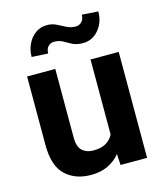

<svg xmlns="http://www.w3.org/2000/svg" viewBox="-113 -832 786 925"><g transform="rotate(-15 280.0 -369.5)"><path d="M375.5 0 372.1 -55.2Q347.2 -24.4 311 -7.3Q274.9 9.8 226.6 9.8Q148.4 9.8 99.6 -36.1Q50.8 -82 50.8 -187V-528.3H191.4V-186Q191.4 -139.2 212.9 -120.1Q234.4 -101.1 268.1 -101.1Q307.1 -101.1 331.1 -115.5Q355 -129.9 367.2 -154.3V-528.3H507.8V0ZM382.3 -747.6 463.4 -742.2Q463.4 -689 432.1 -651.4Q400.9 -613.8 353 -613.8Q321.8 -613.8 301.5 -624.3Q281.2 -634.8 262.9 -645.5Q244.6 -656.2 218.8 -656.2Q201.7 -656.2 189.7 -644Q177.7 -631.8 177.7 -608.9L96.2 -613.3Q96.2 -648.4 110.4 -677.7Q124.5 -707 149.4 -724.9Q174.3 -742.7 206.1 -742.7Q232.4 -742.7 253.7 -731.9Q274.9 -721.2 295.4 -710.7Q315.9 -700.2 340.3 -700.2Q357.4 -700.2 369.9 -712.6Q382.3 -725.1 382.3 -747.6Z"/></g></svg>

Font: Vazirmatn RD FD
Style: Bold
Weight: 700
Designer: Saber Rastikerdar
Foundry: Saber Rastikerdar
Version: Version 33.003